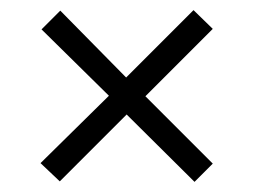

<svg xmlns="http://www.w3.org/2000/svg" viewBox="-20 -457 500 379"><path d="M364 -98 230 -231 98 -99 60 -135 195 -268 62 -399 99 -436 229 -304 362 -437 400 -400 267 -267 400 -134Z"/></svg>

Font: UnnaBold
Style: Bold
Weight: 700
Designer: Jorge de Buen Unna
Foundry: Omnibus-Type
Version: Version 2.008;hotconv 1.0.109;makeotfexe 2.5.65596